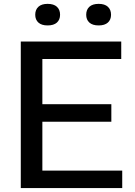

<svg xmlns="http://www.w3.org/2000/svg" viewBox="-20 -950 680 970"><path d="M85 0V-740H592.5V-652H194V-88H597.5V0ZM146 -335V-423.5H542.5V-335ZM478.5 -821.5Q447.5 -821.5 431.5 -836Q415.5 -850.5 415.5 -875.5Q415.5 -901 431.5 -915.8Q447.5 -930.5 478.5 -930.5Q509 -930.5 525 -915.8Q541 -901 541 -875.5Q541 -850.5 525 -836Q509 -821.5 478.5 -821.5ZM220.5 -821.5Q190 -821.5 174 -836Q158 -850.5 158 -875.5Q158 -901 174 -915.8Q190 -930.5 220.5 -930.5Q251.5 -930.5 267.5 -915.8Q283.5 -901 283.5 -875.5Q283.5 -850.5 267.5 -836Q251.5 -821.5 220.5 -821.5Z"/></svg>

Font: Encode Sans SC SemiExpanded Medium
Style: Regular
Weight: 500
Width: 6
Designer: Multiple Designers
Foundry: Impallari Type
Version: Version 3.002